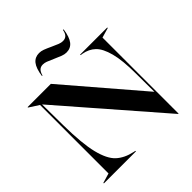

<svg xmlns="http://www.w3.org/2000/svg" viewBox="-245 -1078 1267 1267"><g transform="rotate(-45 389.0 -444.0)"><path d="M98 -657 100 -459Q102 -288 125 -195Q148 -102 190.5 -62.5Q233 -23 303 -8L317 -5V0H18V-5L86 -25V-664L18 -708V-712H235L681 -192L680 -361Q680 -486 660.5 -559Q641 -632 607.5 -664Q574 -696 523 -705L508 -707V-712H761V-707L692 -687V23H689ZM366 -814Q335 -828 319 -834Q303 -840 288 -840Q267 -840 254.5 -828Q242 -816 235 -790H230Q239 -854 262 -882.5Q285 -911 324 -911Q342 -911 361 -904Q380 -897 412 -882Q440 -869 458 -862Q476 -855 491 -855Q513 -855 525.5 -867.5Q538 -880 543 -907H549Q540 -843 517 -814Q494 -785 455 -785Q437 -785 417 -792.5Q397 -800 366 -814Z"/></g></svg>

Font: Nyght Serif Medium
Style: Regular
Weight: 500
Designer: Maksym Kobuzan
Version: Version 0.410